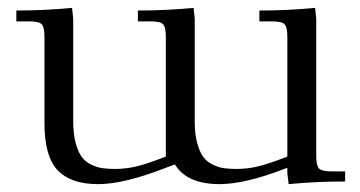

<svg xmlns="http://www.w3.org/2000/svg" viewBox="-20 -466 925 493"><path d="M22 -411.1V-439Q94.7 -439 165 -445.8L168 -418V-154.8Q168 -122.6 174.1 -99.6Q180.2 -76.7 189.5 -63.7Q198.7 -50.8 213.9 -43.5Q229 -36.1 242.9 -34.2Q256.8 -32.2 275.9 -32.2Q303.2 -32.2 330.8 -38.8Q358.4 -45.4 405.8 -64V-371.1Q405.8 -396.5 398.7 -403.8Q391.6 -411.1 367.2 -411.1H334V-439Q407.2 -439 477.1 -445.8L480 -418V-154.8Q480 -122.6 486.1 -99.6Q492.2 -76.7 501.5 -63.7Q510.7 -50.8 525.9 -43.5Q541 -36.1 554.9 -34.2Q568.8 -32.2 587.9 -32.2Q615.2 -32.2 642.8 -38.8Q670.4 -45.4 717.8 -64V-371.1Q717.8 -396.5 710.7 -403.8Q703.6 -411.1 679.2 -411.1H646V-439Q718.8 -439 789.1 -445.8L792 -418V-65.9Q792 -41 799.1 -33.4Q806.2 -25.9 831.1 -25.9H866.2V0Q791 0 721.2 6.8L717.8 -21V-35.2Q610.8 6.8 543.9 6.8Q459.5 6.8 429.2 -43.9L405.8 -35.2Q298.8 6.8 231.9 6.8Q162.1 6.8 128.2 -28.6Q94.2 -64 94.2 -149.9V-371.1Q94.2 -396 87.2 -403.6Q80.1 -411.1 55.2 -411.1Z"/></svg>

Font: Dihjauti S
Style: Regular
Weight: 400
Designer: T. Christopher White
Version: Version 3.0.0